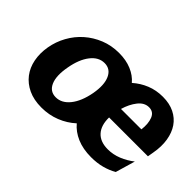

<svg xmlns="http://www.w3.org/2000/svg" viewBox="-78 -761 1038 1038"><g transform="rotate(45 441.0 -242.0)"><path d="M71 -243Q80 -295 105.5 -341Q131 -387 169.5 -421Q208 -455 257.5 -475Q307 -495 365 -495Q419 -495 460.5 -477.5Q502 -460 528 -429Q563 -460 606 -477.5Q649 -495 700 -495Q751 -495 788.5 -476.5Q826 -458 848.5 -425Q871 -392 878.5 -346Q886 -300 876 -245L870 -210H573Q572 -149 602 -116Q632 -83 690 -83Q730 -83 768.5 -98.5Q807 -114 840 -140L807 -27Q776 -9 738.5 1Q701 11 656 11Q594 11 547.5 -9Q501 -29 472 -64Q434 -29 384 -9Q334 11 276 11Q218 11 175.5 -9Q133 -29 106.5 -63.5Q80 -98 71 -144.5Q62 -191 71 -243ZM224 -243Q210 -168 228.5 -125.5Q247 -83 292 -83Q337 -83 371 -125.5Q405 -168 419 -243Q432 -316 412.5 -358.5Q393 -401 348 -401Q303 -401 270 -358.5Q237 -316 224 -243ZM742 -288Q748 -336 735 -369Q722 -402 687 -402Q652 -402 626 -369Q600 -336 586 -288Z"/></g></svg>

Font: LT Museum
Style: Bold Italic
Weight: 700
Designer: Daniel Lyons
Foundry: LyonsType
Version: Version 1.011